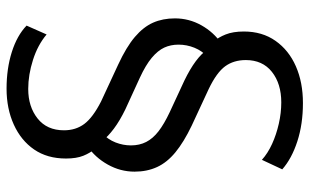

<svg xmlns="http://www.w3.org/2000/svg" viewBox="-199 -555 943 585"><g transform="rotate(-90 272.5 -262.5)"><path d="M251 189Q187 189 134.5 172Q82 155 49 126L78 64Q98 82 126.5 95Q155 108 188 115.5Q221 123 253 123Q310 123 346 94.5Q382 66 382 15Q382 -22 363 -48Q344 -74 294 -98L182 -150Q132 -174 101 -199.5Q70 -225 56 -255.5Q42 -286 42 -324Q42 -367 63.5 -405.5Q85 -444 120 -468L112 -444Q99 -459 90.5 -480Q82 -501 82 -533Q82 -590 109.5 -630Q137 -670 185.5 -692Q234 -714 295 -714Q356 -714 406.5 -698Q457 -682 487 -653L460 -592Q428 -619 382.5 -633.5Q337 -648 294 -648Q240 -648 204 -619.5Q168 -591 168 -539Q168 -503 187.5 -477Q207 -451 256 -426L368 -374Q422 -349 452.5 -323Q483 -297 496 -267.5Q509 -238 509 -201Q509 -158 488 -120.5Q467 -83 432 -59L439 -82Q451 -69 460 -46.5Q469 -24 469 9Q469 65 440.5 105.5Q412 146 363 167.5Q314 189 251 189ZM122 -335Q122 -309 132.5 -288.5Q143 -268 165 -251Q187 -234 223 -217L320 -172Q355 -155 378.5 -137.5Q402 -120 414 -102L391 -101Q410 -118 419.5 -141.5Q429 -165 429 -190Q429 -214 420 -233.5Q411 -253 389 -271.5Q367 -290 328 -308L232 -352Q197 -369 173 -387Q149 -405 136 -422L159 -423Q140 -405 131 -382Q122 -359 122 -335Z"/></g></svg>

Font: Nunito Sans 7pt
Style: Regular
Weight: 400
Designer: Vernon Adams
Foundry: Vernon Adams
Version: Version 3.101;gftools[0.9.27]